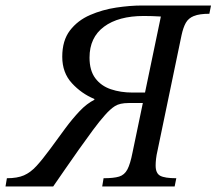

<svg xmlns="http://www.w3.org/2000/svg" viewBox="-74 -677 786 697"><path d="M119 0H-54L-49 -30Q-11 -30 13 -40.5Q37 -51 58.5 -74.5Q80 -98 108 -136Q137 -176 163 -211Q189 -246 215 -273.5Q241 -301 269 -315L268 -318Q222 -337 187 -375Q152 -413 152 -471Q152 -530 180 -566.5Q208 -603 253 -622.5Q298 -642 348 -649.5Q398 -657 441 -657H692L686 -627Q650 -627 630 -619Q610 -611 600.5 -594Q591 -577 585 -549L498 -131Q494 -114 492.5 -100.5Q491 -87 491 -76Q491 -48 507.5 -39Q524 -30 566 -30L560 0H297L302 -30Q339 -30 358.5 -36Q378 -42 388.5 -62Q399 -82 407 -123L510 -617Q496 -618 478.5 -618.5Q461 -619 448 -619Q356 -619 303.5 -580Q251 -541 251 -468Q251 -421 272 -393Q293 -365 328.5 -353Q364 -341 407 -341H463L455 -303H393Q361 -303 343.5 -292Q326 -281 306 -258Q288 -238 263.5 -205Q239 -172 212.5 -134.5Q186 -97 161.5 -61.5Q137 -26 119 0Z"/></svg>

Font: STIX Two Text
Style: Italic
Weight: 400
Italic angle: -12°
Designer: Ross Mills, John Hudson & Paul Hanslow, Tiro Typeworks Ltd; with prior portions MicroPress Inc. and Coen Hoffman, Elsevi
Foundry: Tiro Typeworks Ltd
Version: Version 2.13 b171